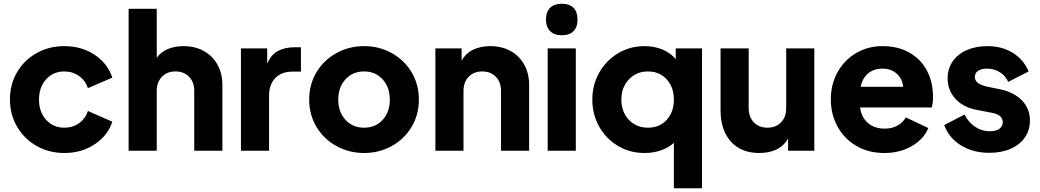

<svg xmlns="http://www.w3.org/2000/svg" viewBox="-20 -804 5544 1024"><path d="M33 -274Q33 -354 71 -419Q109 -484 175.5 -521Q242 -558 323 -558Q415 -558 484.5 -512Q554 -466 579 -390L449 -334Q435 -375 401 -399Q367 -423 323 -423Q264 -423 226 -381Q188 -339 188 -273Q188 -207 226 -165Q264 -123 323 -123Q368 -123 401.5 -147Q435 -171 449 -212L579 -155Q555 -81 485 -34.5Q415 12 323 12Q242 12 175.5 -25.5Q109 -63 71 -128.5Q33 -194 33 -274Z M666 -757H816V-496Q838 -527 875 -542.5Q912 -558 959 -558Q1020 -558 1067 -532Q1114 -506 1140 -459Q1166 -412 1166 -351V0H1016V-319Q1016 -366 988.5 -394.5Q961 -423 916 -423Q871 -423 843.5 -394.5Q816 -366 816 -319V0H666Z M1265 -546H1405V-464Q1425 -512 1462 -532Q1499 -552 1553 -552H1585V-422H1538Q1482 -422 1448.5 -388Q1415 -354 1415 -294V0H1265Z M1629 -273Q1629 -354 1668 -419Q1707 -484 1774.5 -521Q1842 -558 1922 -558Q2002 -558 2069 -521Q2136 -484 2175 -419Q2214 -354 2214 -273Q2214 -192 2175 -127Q2136 -62 2069 -25Q2002 12 1922 12Q1842 12 1774.5 -25Q1707 -62 1668 -127Q1629 -192 1629 -273ZM1922 -123Q1983 -123 2021 -165Q2059 -207 2059 -273Q2059 -339 2020.5 -381Q1982 -423 1922 -423Q1861 -423 1822.5 -381Q1784 -339 1784 -273Q1784 -207 1822.5 -165Q1861 -123 1922 -123Z M2302 -546H2442V-480Q2463 -519 2502.5 -538.5Q2542 -558 2595 -558Q2656 -558 2703 -532Q2750 -506 2776 -459Q2802 -412 2802 -351V0H2652V-319Q2652 -366 2624.5 -394.5Q2597 -423 2552 -423Q2507 -423 2479.5 -394.5Q2452 -366 2452 -319V0H2302Z M2901 -546H3051V0H2901ZM2976 -784Q3017 -784 3038.5 -762.5Q3060 -741 3060 -700Q3060 -659 3038.5 -637.5Q3017 -616 2976 -616Q2936 -616 2914 -638Q2892 -660 2892 -700Q2892 -741 2914 -762.5Q2936 -784 2976 -784Z M3574 -42Q3545 -16 3504.5 -2Q3464 12 3418 12Q3339 12 3275.5 -26Q3212 -64 3175.5 -129Q3139 -194 3139 -273Q3139 -352 3176 -417Q3213 -482 3276.5 -520Q3340 -558 3417 -558Q3470 -558 3513 -540Q3556 -522 3584 -489V-546H3724V200H3574ZM3436 -123Q3497 -123 3535.5 -164.5Q3574 -206 3574 -273Q3574 -339 3535.5 -381Q3497 -423 3436 -423Q3374 -423 3334 -380.5Q3294 -338 3294 -273Q3294 -207 3334 -165Q3374 -123 3436 -123Z M3823 -215V-546H3973V-227Q3973 -180 4000.5 -151.5Q4028 -123 4073 -123Q4118 -123 4145.5 -151.5Q4173 -180 4173 -227V-546H4323V0H4183V-66Q4162 -27 4122.5 -7.5Q4083 12 4030 12Q3932 12 3877.5 -49.5Q3823 -111 3823 -215Z M4411 -274Q4411 -354 4447 -419Q4483 -484 4546 -521Q4609 -558 4686 -558Q4770 -558 4831 -523Q4892 -488 4924 -426.5Q4956 -365 4956 -289Q4956 -252 4949 -231H4567Q4574 -179 4608.5 -148.5Q4643 -118 4698 -118Q4737 -118 4766 -134Q4795 -150 4811 -178L4931 -121Q4906 -61 4842.5 -24.5Q4779 12 4696 12Q4612 12 4547 -26Q4482 -64 4446.5 -129.5Q4411 -195 4411 -274ZM4797 -341Q4792 -385 4762 -411.5Q4732 -438 4686 -438Q4641 -438 4610.5 -413Q4580 -388 4570 -341Z M5016 -137 5124 -193Q5146 -151 5181 -127.5Q5216 -104 5259 -104Q5292 -104 5310 -117Q5328 -130 5328 -153Q5328 -171 5314 -184Q5300 -197 5272 -202L5179 -220Q5111 -236 5072.5 -280.5Q5034 -325 5034 -386Q5034 -437 5060.5 -476Q5087 -515 5135.5 -536.5Q5184 -558 5247 -558Q5323 -558 5381 -522.5Q5439 -487 5466 -423L5357 -367Q5344 -399 5313 -418.5Q5282 -438 5244 -438Q5213 -438 5196 -426Q5179 -414 5179 -393Q5179 -376 5193.5 -363.5Q5208 -351 5240 -343L5327 -325Q5397 -306 5435 -263.5Q5473 -221 5473 -161Q5473 -110 5446 -71Q5419 -32 5370 -10.5Q5321 11 5256 11Q5170 11 5105.5 -28.5Q5041 -68 5016 -137Z"/></svg>

Font: Eudoxus Sans ExtraBold
Style: Regular
Weight: 800
Designer: Stijn de Vries
Foundry: tokotype
Version: Version 2.005